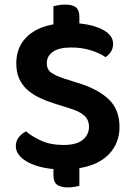

<svg xmlns="http://www.w3.org/2000/svg" viewBox="-20 -723 584 837"><path d="M256 -91Q314 -91 341 -113.5Q368 -136 368 -170Q368 -201 347 -219.5Q326 -238 283 -251L219 -271Q181 -283 150 -298Q119 -313 97 -333.5Q75 -354 63 -381.5Q51 -409 51 -447Q51 -515 93.5 -559Q136 -603 213 -617V-696Q221 -698 234.5 -700.5Q248 -703 264 -703Q296 -703 311 -691Q326 -679 326 -650V-621Q392 -614 432.5 -591Q473 -568 473 -532Q473 -512 463.5 -497.5Q454 -483 440 -474Q416 -491 376.5 -503.5Q337 -516 290 -516Q238 -516 211 -497.5Q184 -479 184 -447Q184 -421 202.5 -407Q221 -393 261 -380L318 -362Q405 -336 453 -291Q501 -246 501 -169Q501 -100 456 -52Q411 -4 326 10V87Q318 89 305 91.5Q292 94 276 94Q244 94 228.5 82Q213 70 213 41V14Q139 7 94 -20.5Q49 -48 49 -86Q49 -109 62.5 -125.5Q76 -142 94 -150Q119 -128 160 -109.5Q201 -91 256 -91Z"/></svg>

Font: Baloo Thambi 2 SemiBold
Style: Regular
Weight: 600
Designer: Aadarsh Rajan and Ek Type
Foundry: Ek Type
Version: Version 1.640;hotconv 1.0.111;makeotfexe 2.5.65597; ttfautoh